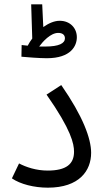

<svg xmlns="http://www.w3.org/2000/svg" viewBox="-20 -862 483 887"><path d="M196 -593C309 -593 335 -651 335 -690C335 -732 304 -766 256 -766C230 -766 204 -754 180 -737L175 -842H124L129 -684C121 -674 114 -662 108 -651C97 -652 88 -653 80 -654L79 -600C99 -598 162 -593 196 -593ZM249 -710C267 -710 280 -702 280 -685C280 -662 253 -647 189 -647C180 -647 171 -647 161 -647C177 -669 213 -710 249 -710ZM35 -38C74 -11 138 5 201 5C347 5 401 -74 401 -156C401 -222 363 -325 263 -469L195 -425C310 -261 322 -197 322 -161C322 -104 286 -74 200 -74C147 -74 100 -90 68 -107Z"/></svg>

Font: Noto Sans Arabic SemCond
Style: Regular
Weight: 400
Width: 4
Designer: Monotype Design Team, Nadine Chahine, Nizar Qandah and Khaled Hosny
Foundry: Monotype Imaging Inc.
Version: Version 2.012